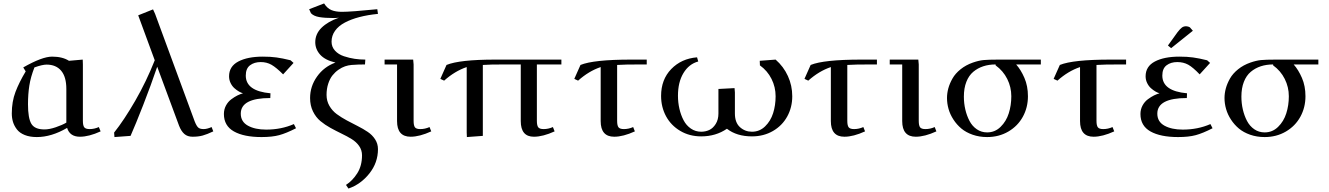

<svg xmlns="http://www.w3.org/2000/svg" viewBox="-20 -782 7649 1105"><path d="M47.9 -128.9Q47.9 -197.3 69.1 -252.9Q90.3 -308.6 127.9 -371.1L113.8 -394Q222.7 -456.1 279.8 -456.1Q339.4 -456.1 377 -432.1L456.1 -439L457 -411.1V-86.9Q457 -59.1 465.1 -49.1Q473.1 -39.1 496.1 -39.1Q522.9 -39.1 548.8 -50.8L559.1 -25.9Q491.7 4.9 439.9 4.9Q381.8 4.9 366.2 -45.9Q275.9 6.8 191.9 6.8Q151.9 6.8 122.6 -4.9Q93.3 -16.6 77.6 -36.9Q62 -57.1 54.9 -79.8Q47.9 -102.5 47.9 -128.9ZM141.1 -182.1Q141.1 -102.1 160.4 -69.6Q179.7 -37.1 235.8 -37.1Q264.2 -37.1 301.3 -49.8Q338.4 -62.5 361.8 -76.2V-270Q361.8 -339.8 332 -375Q302.2 -410.2 248 -410.2Q223.6 -410.2 178.2 -394Q156.7 -339.4 148.9 -289.8Q141.1 -240.2 141.1 -182.1Z M636.7 -19Q693.8 -90.3 758.3 -202.1Q822.8 -314 870.6 -435.1L775.4 -693.8L860.8 -728L872.6 -702.1L1100.6 -83Q1111.3 -56.2 1121.3 -47.6Q1131.3 -39.1 1151.9 -39.1Q1171.9 -39.1 1197.8 -50.8L1207.5 -25.9Q1171.4 -8.8 1146.5 -2Q1121.6 4.9 1088.4 4.9Q1059.1 4.9 1041 -11Q1022.9 -26.9 1010.7 -58.1L884.8 -397.9Q848.1 -290 804.2 -177.7Q760.3 -65.4 731.4 0L638.7 6.8Z M1268.6 -126Q1268.6 -152.3 1280.5 -174.6Q1292.5 -196.8 1311.3 -210.7Q1330.1 -224.6 1346.4 -232.7Q1362.8 -240.7 1378.4 -245.1Q1367.7 -248 1355 -255.4Q1342.3 -262.7 1329.1 -274.4Q1315.9 -286.1 1307.1 -304.2Q1298.3 -322.3 1298.3 -342.8Q1298.3 -399.9 1351.6 -428Q1404.8 -456.1 1492.7 -456.1Q1537.1 -456.1 1571 -451.4Q1605 -446.8 1652.3 -435.1L1669.4 -419.9L1609.4 -354Q1569.8 -393.6 1542.5 -409.2Q1515.1 -424.8 1480.5 -424.8Q1443.4 -424.8 1418.9 -406.2Q1394.5 -387.7 1394.5 -347.2Q1394.5 -257.8 1536.6 -245.1L1535.6 -217.8Q1365.7 -217.8 1365.7 -127.9Q1365.7 -81.5 1406.7 -58.8Q1447.8 -36.1 1511.7 -36.1Q1598.6 -36.1 1671.4 -67.9L1683.6 -43.9Q1627.4 -15.1 1586.9 -4.2Q1546.4 6.8 1485.4 6.8Q1383.8 6.8 1326.2 -25.6Q1268.6 -58.1 1268.6 -126Z M1759.3 -729 1845.2 -762.2Q1863.3 -733.9 1887.5 -723.9Q1911.6 -713.9 1947.3 -713.9Q2000 -713.9 2151.4 -729L2155.3 -702.1Q2096.7 -696.3 2048.8 -683.8Q2001 -671.4 1964.6 -652.1Q1928.2 -632.8 1908.2 -604.7Q1888.2 -576.7 1888.2 -542Q1888.2 -512.2 1908 -490.5Q1927.7 -468.8 1959.5 -458.3Q1991.2 -447.8 2021.5 -443.4Q2051.8 -439 2082.5 -439L2080.6 -411.1Q2042.5 -411.1 2003.4 -408.2Q1984.9 -406.7 1966.1 -400.4Q1947.3 -394 1927.7 -380.4Q1908.2 -366.7 1893.3 -347.9Q1878.4 -329.1 1868.9 -300Q1859.4 -271 1859.4 -235.8Q1859.4 -201.2 1875.7 -172.9Q1892.1 -144.5 1918.2 -125.2Q1944.3 -106 1975.8 -89.1Q2007.3 -72.3 2038.8 -56.4Q2070.3 -40.5 2096.4 -22.9Q2122.6 -5.4 2138.9 20Q2155.3 45.4 2155.3 76.2Q2155.3 154.3 2105.7 216.6Q2056.2 278.8 1985.4 303.2L1971.2 282.2Q2009.3 257.8 2036.4 214.8Q2063.5 171.9 2063.5 111.8Q2063.5 82 2046.9 58.3Q2030.3 34.7 2004.2 18.6Q1978 2.4 1946 -12.9Q1914.1 -28.3 1882.1 -45.9Q1850.1 -63.5 1824 -85.2Q1797.9 -106.9 1781.2 -140.9Q1764.6 -174.8 1764.6 -217.8Q1764.6 -285.2 1804.7 -341.6Q1844.7 -397.9 1910.6 -421.9Q1850.6 -436 1822.5 -467.5Q1794.4 -499 1794.4 -539.1Q1794.4 -586.4 1830.3 -622.1Q1866.2 -657.7 1930.7 -680.2Q1916.5 -678.2 1901.4 -678.2Q1849.1 -678.2 1816.9 -683.8Q1784.7 -689.5 1769.5 -706.1Z M2193.4 -411.1V-439H2357.9L2360.4 -411.1V-86.9Q2360.4 -59.1 2368.2 -49.1Q2376 -39.1 2398.9 -39.1Q2426.3 -39.1 2452.1 -50.8L2461.9 -25.9Q2394.5 4.9 2343.3 4.9Q2265.1 4.9 2265.1 -85V-411.1Z M2514.2 -328.1 2549.8 -408.2Q2624.5 -439 2830.1 -439H3210.9V-411.1H3069.8V-86.9Q3069.8 -59.1 3077.9 -49.1Q3085.9 -39.1 3108.9 -39.1Q3136.2 -39.1 3162.1 -50.8L3171.9 -25.9Q3104.5 4.9 3052.7 4.9Q2977.1 4.9 2977.1 -85V-411.1H2886.7Q2795.9 -411.1 2758.8 -408.2V0L2667 6.8L2666 -19V-396Q2597.7 -373 2536.1 -317.9Z M3285.2 -328.1 3320.8 -408.2Q3396.5 -439 3611.8 -439H3702.1V-411.1H3668Q3572.8 -411.1 3531.7 -408.2V-86.9Q3531.7 -59.1 3539.8 -49.1Q3547.9 -39.1 3570.8 -39.1Q3598.1 -39.1 3624 -50.8L3633.8 -25.9Q3566.4 4.9 3515.1 4.9Q3437 4.9 3437 -85V-396Q3368.7 -373 3307.1 -317.9Z M3784.7 -230Q3784.7 -324.2 3843 -384.5Q3901.4 -444.8 3991.7 -452.1L3998.5 -428.2Q3944.8 -413.6 3913.3 -361.3Q3881.8 -309.1 3881.8 -231Q3881.8 -192.4 3890.1 -156.2Q3898.4 -120.1 3914.1 -90.1Q3929.7 -60.1 3956.1 -42Q3982.4 -23.9 4015.6 -23.9Q4040.5 -23.9 4062 -33.9Q4083.5 -43.9 4099.1 -68.6Q4114.7 -93.3 4114.7 -128.9V-270L4207.5 -274.9L4209.5 -250V-128.9Q4209.5 -76.7 4238.5 -50.3Q4267.6 -23.9 4307.6 -23.9Q4351.6 -23.9 4383.3 -54.7Q4415 -85.4 4429.4 -130.6Q4443.8 -175.8 4443.8 -228Q4443.8 -280.8 4420.4 -327.6Q4397 -374.5 4353.5 -405.8L4352.5 -432.1L4443.8 -439Q4489.7 -398.9 4514.6 -344.2Q4539.6 -289.6 4539.6 -228Q4539.6 -164.1 4510.7 -111.6Q4481.9 -59.1 4428.5 -28.1Q4375 2.9 4307.6 2.9Q4220.2 2.9 4163.6 -41Q4099.6 2.9 4015.6 2.9Q3948.2 2.9 3895 -28.6Q3841.8 -60.1 3813.2 -113Q3784.7 -166 3784.7 -230Z M4609.9 -328.1 4645.5 -408.2Q4721.2 -439 4936.5 -439H5026.9V-411.1H4992.7Q4897.5 -411.1 4856.4 -408.2V-86.9Q4856.4 -59.1 4864.5 -49.1Q4872.6 -39.1 4895.5 -39.1Q4922.9 -39.1 4948.7 -50.8L4958.5 -25.9Q4891.1 4.9 4839.8 4.9Q4761.7 4.9 4761.7 -85V-396Q4693.4 -373 4631.8 -317.9Z M5100.6 -411.1V-439H5265.1L5267.6 -411.1V-86.9Q5267.6 -59.1 5275.4 -49.1Q5283.2 -39.1 5306.2 -39.1Q5333.5 -39.1 5359.4 -50.8L5369.1 -25.9Q5301.8 4.9 5250.5 4.9Q5172.4 4.9 5172.4 -85V-411.1Z M5430.2 -217.8Q5430.2 -245.1 5437.7 -273.2Q5445.3 -301.3 5461.7 -330.1Q5478 -358.9 5508.3 -383.3Q5538.6 -407.7 5579.1 -421.9Q5612.8 -433.6 5640.1 -436.3Q5667.5 -439 5726.1 -439H5970.2V-411.1H5828.1Q5855.5 -380.4 5875.7 -333.7Q5896 -287.1 5896 -228Q5896 -163.6 5866.7 -110.1Q5837.4 -56.6 5783.2 -24.9Q5729 6.8 5661.1 6.8Q5616.2 6.8 5577.9 -6.6Q5539.6 -20 5512.9 -42.2Q5486.3 -64.5 5467.3 -93.8Q5448.2 -123 5439.2 -154.5Q5430.2 -186 5430.2 -217.8ZM5527.3 -226.1Q5527.3 -187.5 5535.6 -151.9Q5543.9 -116.2 5559.6 -86.2Q5575.2 -56.2 5601.6 -38.1Q5627.9 -20 5661.1 -20Q5706.1 -20 5738.5 -51.8Q5771 -83.5 5785.6 -129.6Q5800.3 -175.8 5800.3 -228Q5800.3 -280.8 5776.9 -327.6Q5753.4 -374.5 5710 -405.8V-411.1Q5671.4 -411.1 5639.2 -400.6Q5606.9 -390.1 5581.3 -368.7Q5555.7 -347.2 5541.5 -310.8Q5527.3 -274.4 5527.3 -226.1Z M6043.9 -328.1 6079.6 -408.2Q6155.3 -439 6370.6 -439H6460.9V-411.1H6426.8Q6331.5 -411.1 6290.5 -408.2V-86.9Q6290.5 -59.1 6298.6 -49.1Q6306.6 -39.1 6329.6 -39.1Q6356.9 -39.1 6382.8 -50.8L6392.6 -25.9Q6325.2 4.9 6273.9 4.9Q6195.8 4.9 6195.8 -85V-396Q6127.4 -373 6065.9 -317.9Z M6543.5 -126Q6543.5 -152.3 6555.4 -174.6Q6567.4 -196.8 6586.2 -210.7Q6605 -224.6 6621.3 -232.7Q6637.7 -240.7 6653.3 -245.1Q6642.6 -248 6629.9 -255.4Q6617.2 -262.7 6604 -274.4Q6590.8 -286.1 6582 -304.2Q6573.2 -322.3 6573.2 -342.8Q6573.2 -399.9 6626.5 -428Q6679.7 -456.1 6767.6 -456.1Q6812 -456.1 6845.9 -451.4Q6879.9 -446.8 6927.2 -435.1L6944.3 -419.9L6884.3 -354Q6845.7 -394.5 6818.4 -409.7Q6791 -424.8 6755.4 -424.8Q6718.3 -424.8 6693.8 -406.2Q6669.4 -387.7 6669.4 -347.2Q6669.4 -257.8 6811.5 -245.1L6810.5 -217.8Q6640.6 -217.8 6640.6 -127.9Q6640.6 -81.5 6681.6 -58.8Q6722.7 -36.1 6786.6 -36.1Q6873.5 -36.1 6946.3 -67.9L6958.5 -43.9Q6902.3 -15.1 6861.8 -4.2Q6821.3 6.8 6760.3 6.8Q6658.7 6.8 6601.1 -25.6Q6543.5 -58.1 6543.5 -126ZM6701.7 -520 6757.3 -597.2Q6772.5 -616.7 6782.5 -623.8Q6792.5 -630.9 6806.6 -630.9Q6812 -630.9 6817.6 -629.2Q6823.2 -627.4 6825.7 -626L6828.6 -624L6845.2 -605L6720.2 -504.9Z M7027.3 -217.8Q7027.3 -245.1 7034.9 -273.2Q7042.5 -301.3 7058.8 -330.1Q7075.2 -358.9 7105.5 -383.3Q7135.7 -407.7 7176.3 -421.9Q7210 -433.6 7237.3 -436.3Q7264.6 -439 7323.2 -439H7567.4V-411.1H7425.3Q7452.6 -380.4 7472.9 -333.7Q7493.2 -287.1 7493.2 -228Q7493.2 -163.6 7463.9 -110.1Q7434.6 -56.6 7380.4 -24.9Q7326.2 6.8 7258.3 6.8Q7213.4 6.8 7175 -6.6Q7136.7 -20 7110.1 -42.2Q7083.5 -64.5 7064.5 -93.8Q7045.4 -123 7036.4 -154.5Q7027.3 -186 7027.3 -217.8ZM7124.5 -226.1Q7124.5 -187.5 7132.8 -151.9Q7141.1 -116.2 7156.7 -86.2Q7172.4 -56.2 7198.7 -38.1Q7225.1 -20 7258.3 -20Q7303.2 -20 7335.7 -51.8Q7368.2 -83.5 7382.8 -129.6Q7397.5 -175.8 7397.5 -228Q7397.5 -280.8 7374 -327.6Q7350.6 -374.5 7307.1 -405.8V-411.1Q7268.6 -411.1 7236.3 -400.6Q7204.1 -390.1 7178.5 -368.7Q7152.8 -347.2 7138.7 -310.8Q7124.5 -274.4 7124.5 -226.1Z"/></svg>

Font: Dehuti Alt
Style: Bold
Weight: 700
Version: Version 1.2